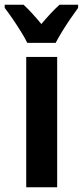

<svg xmlns="http://www.w3.org/2000/svg" viewBox="-53 -786 348 806"><path d="M187 0H57.1V-546.9H187ZM61.5 -606Q52.2 -625.5 35.4 -652.6Q18.6 -679.7 0 -706.8Q-18.6 -733.9 -33.2 -752.9V-766.1H45.9Q62.5 -751 81.5 -730.2Q100.6 -709.5 120.6 -685.1Q143.6 -712.4 160.9 -730.7Q178.2 -749 196.8 -766.1H274.9V-752.9Q260.7 -733.9 242.7 -707.5Q224.6 -681.2 208 -654.1Q191.4 -627 180.7 -606Z"/></svg>

Font: Open Sans Condensed
Style: Regular
Weight: 400
Width: 3
Designer: Monotype Design Team
Foundry: Monotype Imaging Inc.
Version: Version 3.000